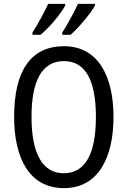

<svg xmlns="http://www.w3.org/2000/svg" viewBox="-20 -963 659 993"><path d="M471 -934V-943H383C368 -909 330 -837 302 -795V-783H345C385 -818 449 -893 471 -934ZM317 -934V-943H229C213 -907 177 -839 148 -795V-783H190C237 -823 295 -891 317 -934ZM567 -358C567 -568 488 -724 311 -724C139 -724 53 -596 53 -359C53 -151 128 10 311 10C488 10 567 -148 567 -358ZM143 -358C143 -546 197 -647 311 -647C422 -647 476 -547 476 -358C476 -168 421 -67 310 -67C199 -67 143 -170 143 -358Z"/></svg>

Font: Noto Sans Bengali Condensed
Style: Regular
Weight: 400
Width: 3
Designer: Jelle Bosma - Monotype Design Team
Foundry: Monotype Imaging Inc.
Version: Version 2.003